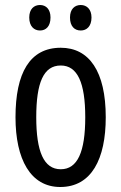

<svg xmlns="http://www.w3.org/2000/svg" viewBox="-20 -738 485 768"><path d="M97 -668C97 -633 116 -616 140 -616C164 -616 182 -633 182 -668C182 -701 164 -718 140 -718C116 -718 97 -702 97 -668ZM260 -668C260 -633 278 -616 303 -616C327 -616 346 -633 346 -668C346 -701 327 -718 303 -718C279 -718 260 -702 260 -668ZM403 -269C403 -452 337 -547 223 -547C99 -547 42 -446 42 -269C42 -101 102 10 221 10C346 10 403 -102 403 -269ZM125 -269C125 -407 154 -476 223 -476C290 -476 321 -407 321 -269C321 -130 290 -61 223 -61C155 -61 125 -132 125 -269Z"/></svg>

Font: Noto Sans Sinhala UI ExtraCondensed
Style: Regular
Weight: 400
Width: 2
Designer: Jelle Bosma - Monotype Design Team
Foundry: Monotype Imaging Inc.
Version: Version 2.006